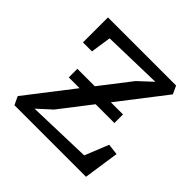

<svg xmlns="http://www.w3.org/2000/svg" viewBox="-145 -693 831 831"><g transform="rotate(45 270.0 -277.5)"><path d="M408.5 -503 135.5 -496 121.5 -402H66.5V-555H483.5L500.5 -518L183.5 -108L121 -51L416 -60L460 -169L511 -163L487 0H49L31 -38L346 -445ZM130 -304H409.5V-251.5H130Z"/></g></svg>

Font: Merriweather Light 18pt Light
Style: Regular
Weight: 300
Version: Version 2.100